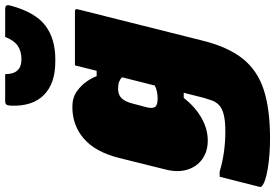

<svg xmlns="http://www.w3.org/2000/svg" viewBox="-231 -679 1065 743"><g transform="rotate(-90 301.5 -307.5)"><path d="M259 -560Q295 -560 319 -543Q343 -526 358 -504Q373 -482 378 -466H399Q404 -487 409.5 -508Q415 -529 420 -550H629Q640 -550 637 -539Q607 -419 575.5 -294Q544 -169 516 -57Q492 41 446.5 98.5Q401 156 326 180.5Q251 205 137 205Q72 205 19 196Q-34 187 -49 172Q-51 170 -50 164Q-40 126 -30.5 87Q-21 48 -11 10H9Q81 32 165 32Q206 32 230.5 25.5Q255 19 267 7Q279 -5 284.5 -20.5Q290 -36 294 -50Q299 -70 304 -89.5Q309 -109 314 -129H294Q260 -85 217 -60.5Q174 -36 129 -36Q87 -36 57.5 -57Q28 -78 16.5 -115Q5 -152 17 -199L62 -380Q85 -471 136.5 -515.5Q188 -560 259 -560ZM259 -240Q266 -230 292 -230Q321 -230 342 -241Q350 -273 358 -304.5Q366 -336 374 -368Q367 -375 356.5 -379Q346 -383 329 -383Q307 -383 293.5 -370Q280 -357 272 -326L257 -269Q253 -250 259 -240ZM443 -757Q475 -757 496 -771.5Q517 -786 530 -820H638Q647 -820 651 -816Q655 -812 651 -798Q625 -703 574 -664.5Q523 -626 444 -626H434Q350 -626 305.5 -670Q261 -714 264 -798Q265 -811 268.5 -815.5Q272 -820 283 -820H386Q386 -757 443 -757Z"/></g></svg>

Font: Recursive Mn Lnr St XBk
Style: Italic
Weight: 1000
Italic angle: -15°
Monospace: yes
Version: Version 1.079;hotconv 1.0.112;makeotfexe 2.5.65598; ttfautoh